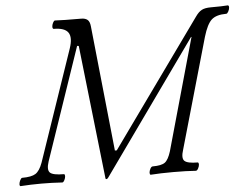

<svg xmlns="http://www.w3.org/2000/svg" viewBox="-49 -729 1028 795"><g transform="rotate(-5 465.0 -331.5)"><path d="M361.8 4.9Q357.9 4.9 357.9 -2L295.9 -554.2L289.1 -555.2L129.9 -88.9Q118.7 -54.7 130.9 -42.7Q143.1 -30.8 189 -30.8Q192.9 -29.3 192.6 -22Q192.4 -14.6 188 -5.9Q183.6 2.9 179.2 2.9Q135.7 0 91.8 0Q47.9 0 4.9 2.9Q1 1.5 1.5 -5.9Q2 -13.2 6.3 -22Q10.7 -30.8 15.1 -30.8Q53.7 -30.8 70.8 -41.7Q87.9 -52.7 100.1 -85.9L257.8 -546.9Q272.9 -591.3 258.8 -612.5Q244.6 -633.8 198.2 -633.8Q193.8 -635.3 193.8 -642.8Q193.8 -650.4 198.2 -659.2Q202.6 -668 207 -668Q237.8 -666 315.9 -666Q332.5 -666 341.8 -658.4Q351.1 -650.9 353 -630.9L407.2 -109.9H415L790 -632.8Q803.2 -651.9 816.7 -658.9Q830.1 -666 855 -666Q901.9 -666 925.8 -668Q930.2 -666.5 929.9 -658.9Q929.7 -651.4 925 -642.6Q920.4 -633.8 916 -633.8Q874.5 -633.8 854.7 -616Q835 -598.1 819.8 -546.9L689 -88.9Q677.7 -54.2 689.9 -42.5Q702.1 -30.8 745.1 -30.8Q749 -29.3 748.8 -22Q748.5 -14.6 743.9 -5.9Q739.3 2.9 733.9 2.9Q695.3 0 640.1 0Q585.9 0 545.9 2.9Q542 1.5 542.2 -5.9Q542.5 -13.2 547.1 -22Q551.8 -30.8 557.1 -30.8Q593.8 -30.8 608.4 -41.5Q623 -52.2 633.8 -86.9L764.2 -550.8H762.2L370.1 -1Q366.2 4.9 361.8 4.9Z"/></g></svg>

Font: Junicode SmCond Light
Style: Italic
Weight: 300
Width: 4
Italic angle: -11°
Designer: Peter S. Baker
Version: Version 2.206